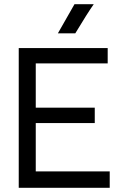

<svg xmlns="http://www.w3.org/2000/svg" viewBox="-20 -895 620 915"><path d="M426.8 -875Q396.5 -832 338.9 -736.3H255.9Q279.3 -776.4 335 -875ZM502.9 0H69.3V-666H493.2V-592.8H150.4V-381.8H431.6V-308.6H150.4V-78.1H502.9Z"/></svg>

Font: BF_TEXT
Style: Regular
Weight: 400
Foundry: EA DICE
Version: Version 1.404